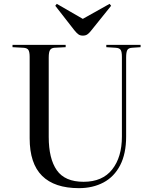

<svg xmlns="http://www.w3.org/2000/svg" viewBox="-20 -963 802 997"><path d="M390 14Q263 14 198.5 -50Q134 -114 134 -245V-668Q134 -693 127.5 -703.5Q121 -714 101 -715L45 -718V-730H321V-718L263 -715Q247 -714 240 -703.5Q233 -693 233 -664V-252Q233 -139 275 -79Q317 -19 414 -19Q512 -19 562.5 -83Q613 -147 613 -254V-668Q613 -694 606.5 -704Q600 -714 580 -715L532 -718V-730H710V-718L666 -715Q647 -714 641 -703Q635 -692 635 -664V-254Q635 -165 604 -105Q573 -45 517.5 -15.5Q462 14 390 14ZM410 -778Q397 -778 388 -784Q379 -790 366 -806L267 -933L275 -943L410 -865L549 -943L557 -933L450 -800Q442 -790 433 -784Q424 -778 410 -778Z"/></svg>

Font: Display Regular
Style: Regular
Weight: 400
Designer: Latin by Veronika Burian and Jose Scaglione. Greek by Irene Vlachou. Cyrillic by Vera Evstafieva.
Foundry: TypeTogether
Version: Version 3.002